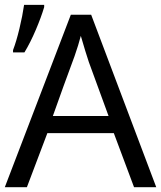

<svg xmlns="http://www.w3.org/2000/svg" viewBox="-20 -778 670 798"><path d="M537.1 0 453.1 -224.6H176.8L91.8 0H0L274.4 -716.8H358.9L629.4 0ZM431.2 -295.9 349.1 -520.5Q335.9 -559.6 315.9 -628.9Q306.2 -591.3 290 -544.9Q243.7 -420.4 199.7 -295.9ZM80.1 -757.8H163.6V-748.5Q151.4 -707 128.9 -654.1Q106.4 -601.1 81.5 -560.1H34.2V-569.8Q47.9 -605.5 60.8 -659.2Q73.7 -712.9 80.1 -757.8Z"/></svg>

Font: Viking Open Sans
Style: Regular
Weight: 400
Foundry: Ascender Corporation
Version: Version 2.001